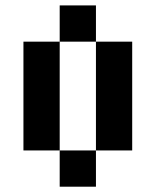

<svg xmlns="http://www.w3.org/2000/svg" viewBox="-20 -704 587 724"><path d="M341.8 -546.9H205.1V-683.6H341.8ZM341.8 0H205.1V-136.7H341.8ZM341.8 -546.9H478.5V-136.7H341.8ZM68.4 -546.9H205.1V-136.7H68.4Z"/></svg>

Font: DatCub
Style: Bold
Weight: 700
Designer: GGBot
Version: 1.00